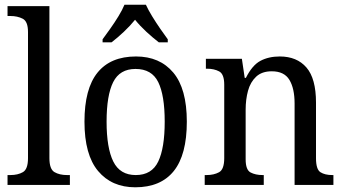

<svg xmlns="http://www.w3.org/2000/svg" viewBox="-20 -786 1462 816"><path d="M12 0V-42H24Q56 -42 77.5 -54.5Q99 -67 99 -114V-650Q99 -695 76.5 -706.5Q54 -718 24 -718H12V-760H190V-114Q190 -67 211.5 -54.5Q233 -42 265 -42H277V0Z M555 10Q455 10 397 -59Q339 -128 339 -269Q339 -409 394.5 -477.5Q450 -546 558 -546Q659 -546 716.5 -477.5Q774 -409 774 -269Q774 -128 718.5 -59Q663 10 555 10ZM557 -42Q625 -42 652.5 -99.5Q680 -157 680 -269Q680 -381 652.5 -437Q625 -493 556 -493Q489 -493 461 -437Q433 -381 433 -269Q433 -157 461.5 -99.5Q490 -42 557 -42ZM416 -619Q430 -638 448.5 -664Q467 -690 483.5 -717Q500 -744 509 -766H600Q610 -744 626.5 -717Q643 -690 661 -664Q679 -638 693 -619V-606H655Q629 -626 602 -651Q575 -676 554 -702Q533 -676 506.5 -651Q480 -626 454 -606H416Z M850 0V-42H858Q889 -42 911 -54Q933 -66 933 -114V-426Q933 -471 911.5 -482.5Q890 -494 860 -494H855V-536H1008L1020 -455H1025Q1052 -509 1087 -527.5Q1122 -546 1169 -546Q1242 -546 1282.5 -499Q1323 -452 1323 -350V-114Q1323 -66 1342 -54Q1361 -42 1392 -42H1397V0H1232V-346Q1232 -410 1210 -446.5Q1188 -483 1135 -483Q1093 -483 1068.5 -460Q1044 -437 1034 -400Q1024 -363 1024 -320V-109Q1024 -64 1045 -53Q1066 -42 1096 -42H1101V0Z"/></svg>

Font: Noto Serif Hebrew SemiCondensed
Style: Regular
Weight: 400
Width: 4
Designer: Monotype Design Team
Foundry: Monotype Imaging Inc.
Version: Version 2.004; ttfautohint (v1.8.4.7-5d5b)